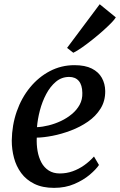

<svg xmlns="http://www.w3.org/2000/svg" viewBox="-20 -876 566 906"><path d="M447 -97.5Q433.5 -77 403.8 -51.8Q374 -26.5 331.2 -8Q288.5 10.5 235 10.5Q180.5 10.5 142 -8.5Q103.5 -27.5 80 -59.5Q56.5 -91.5 46 -131.2Q35.5 -171 35.5 -212.5Q36.5 -285.5 59 -350Q81.5 -414.5 121.8 -463.5Q162 -512.5 215.5 -540.5Q269 -568.5 331.5 -568.5Q381.5 -568.5 413.2 -552.5Q445 -536.5 460.5 -508.8Q476 -481 476.5 -446.5Q477 -399.5 454.5 -363.5Q432 -327.5 395 -302Q358 -276.5 314.2 -260Q270.5 -243.5 228 -235.2Q185.5 -227 153.5 -226.5Q152 -194 157.2 -163.8Q162.5 -133.5 175.2 -109.5Q188 -85.5 209.8 -71.5Q231.5 -57.5 262 -57.5Q294 -57.5 322.8 -67.8Q351.5 -78 377 -96Q402.5 -114 423.5 -137.5ZM306.5 -513Q271 -513 244 -490.5Q217 -468 198 -432Q179 -396 168.2 -354.8Q157.5 -313.5 154.5 -276Q180.5 -277 210.2 -284.5Q240 -292 268 -305.2Q296 -318.5 319.2 -337.8Q342.5 -357 356 -382Q369.5 -407 368.5 -437.5Q368 -475 351.8 -494Q335.5 -513 306.5 -513ZM296.5 -650 450.5 -856 526.5 -794Q521 -784 504.2 -767Q487.5 -750 464.5 -729.5Q441.5 -709 416 -688.8Q390.5 -668.5 367 -652Q343.5 -635.5 326 -627Z"/></svg>

Font: Merriweather 20pt Medium
Style: Italic
Weight: 500
Italic angle: -7.8°
Version: Version 2.101